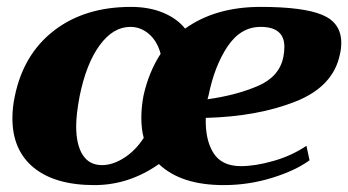

<svg xmlns="http://www.w3.org/2000/svg" viewBox="-20 -527 1010 557"><path d="M16 -184Q16 -216 23 -248Q48 -370 137 -438.5Q226 -507 360 -507Q413 -507 453.5 -490Q494 -473 517 -444Q605 -507 736 -507Q859 -507 914.5 -484Q970 -461 970 -403Q970 -385 966 -369Q947 -276 837.5 -232.5Q728 -189 577 -185Q575 -122 599 -83.5Q623 -45 679 -45Q720 -45 773 -60Q826 -75 869 -104L878 -62Q837 -32 769 -11Q701 10 629 10Q505 10 441 -51Q354 10 254 10Q140 10 78 -40.5Q16 -91 16 -184ZM397 -127Q390 -152 390 -186Q390 -215 396 -248Q411 -317 446 -371Q436 -408 412 -428.5Q388 -449 358 -449Q308 -449 269 -395.5Q230 -342 211 -248Q201 -195 201 -161Q201 -107 220 -77.5Q239 -48 276 -48Q307 -48 340 -69Q373 -90 397 -127ZM802 -362Q805 -377 805 -391Q805 -449 736 -449Q678 -449 640 -392Q602 -335 585 -250L582 -239Q667 -251 729 -278Q791 -305 802 -362Z"/></svg>

Font: Trirong Black
Style: Italic
Weight: 900
Italic angle: -12°
Designer: Katatrad Team
Foundry: CadsonDemak
Version: Version 1.001